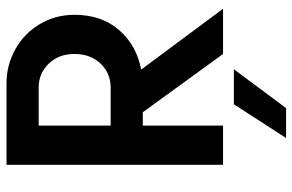

<svg xmlns="http://www.w3.org/2000/svg" viewBox="-178 -542 918 603"><g transform="rotate(-90 281.5 -241.0)"><path d="M65 -680H321Q378 -680 427.5 -652.5Q477 -625 506.5 -576Q536 -527 536 -466Q536 -382 488.5 -327Q441 -272 364 -257L555 0H413L230 -252H188V0H65ZM308 -353Q352 -353 382.5 -384.5Q413 -416 413 -467Q413 -516 382.5 -547.5Q352 -579 308 -579H188V-353ZM255 34H365L243 198H149Z"/></g></svg>

Font: Teachers SemiBold
Style: Regular
Weight: 600
Designer: Alfredo Marco Pradil & Chank Diesel
Version: Version 0.009